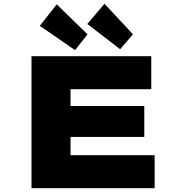

<svg xmlns="http://www.w3.org/2000/svg" viewBox="-20 -998 955 1018"><path d="M147 0V-700H782V-525H354V-175H800V0ZM258 -272V-436H745V-272ZM617 -737 443 -871 534 -978 685 -816ZM378 -732 191 -861 281 -975 444 -816Z"/></svg>

Font: Lexend Tera Black
Style: Regular
Weight: 900
Version: Version 1.007